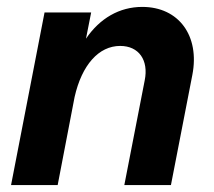

<svg xmlns="http://www.w3.org/2000/svg" viewBox="-20 -536 620 556"><path d="M399 -303 340 0H475L537 -319C559 -432 498 -516 392 -516C326 -516 269 -483 229 -424L244 -500H109L12 0H147L196 -255C217 -348 266 -403 328 -403C382 -403 411 -362 399 -303Z"/></svg>

Font: Uncut Sans
Style: Bold Italic
Weight: 700
Italic angle: -11°
Designer: Kasper Nordkvist
Foundry: UNCUT.wtf
Version: Version 1.304;Glyphs 3.2 (3246)